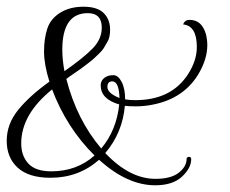

<svg xmlns="http://www.w3.org/2000/svg" viewBox="-48 -500 686 572"><path d="M538.4 -360Q538.4 -423.2 497.6 -427.2Q502.4 -440.8 516.8 -440.8Q553.6 -440.8 565.6 -397.6Q569.6 -381.6 569.6 -365.6Q569.6 -327.2 547.2 -286.4Q503.2 -206.4 405.6 -188Q381.6 -183.2 357.2 -183.2Q332.8 -183.2 324 -184.8Q316.8 -104 265.6 -44Q338.4 32.8 415.2 32.8Q461.6 32.8 484.8 14.4Q508 -4 508 -27.2Q508 -30.4 511.6 -32Q515.2 -33.6 518.4 -32Q521.6 -30.4 521.6 -25.6Q521.6 0.8 494 26.4Q466.4 52 414.4 52Q331.2 52 247.2 -24Q186.4 29.6 102.4 29.6Q37.6 29.6 4.8 -0.4Q-28 -30.4 -28 -80.4Q-28 -130.4 6 -172.4Q40 -214.4 99.2 -256.8Q83.2 -308 83.2 -346.4Q83.2 -384.8 92.8 -414.4Q102.4 -444 131.2 -462Q160 -480 200.8 -480Q241.6 -480 260.8 -461.2Q280 -442.4 280 -411.2Q280 -389.6 272.8 -376.8Q265.6 -364 261.2 -356.8Q256.8 -349.6 246.8 -340Q236.8 -330.4 231.2 -325.2Q225.6 -320 212 -309.6Q198.4 -299.2 192.8 -295.2Q187.2 -291.2 170.8 -280Q154.4 -268.8 149.6 -264.8Q180.8 -143.2 253.6 -57.6Q299.2 -112 307.2 -188.8Q252 -204.8 252 -245.6Q252 -262.4 268 -271.2Q276 -276 290 -276Q304 -276 314.4 -256Q324.8 -236 324.8 -204Q337.6 -201.6 354.4 -201.6Q463.2 -201.6 512.8 -280Q538.4 -320 538.4 -360ZM104.8 10.4Q180.8 10.4 233.6 -36.8Q150.4 -119.2 107.2 -233.6Q15.2 -159.2 15.2 -72.8Q15.2 -36 36.4 -12.8Q57.6 10.4 104.8 10.4ZM213.6 -460.8Q137.6 -460.8 137.6 -352Q137.6 -322.4 144 -288Q199.2 -326.4 227.2 -354.8Q255.2 -383.2 255.2 -417.6Q255.2 -460.8 213.6 -460.8ZM286.4 -257.6Q272 -257.6 272 -240.8Q272 -222.4 308 -208Q306.4 -257.6 286.4 -257.6Z"/></svg>

Font: Rouge Script
Style: Regular
Weight: 400
Designer: Sabrina Mariela Lopez
Foundry: Typesenses
Version: Version 1.003